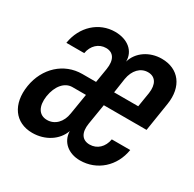

<svg xmlns="http://www.w3.org/2000/svg" viewBox="-130 -699 859 848"><g transform="rotate(30 300.0 -275.0)"><path d="M132 10C197 10 253 -26 272 -80C273 -26 316 10 375 10C462 10 531 -52 545 -141H451C444 -99 415 -72 377 -72C339 -72 320 -100 328 -150L345 -254H563L586 -400C601 -495 552 -560 465 -560C403 -560 349 -524 334 -470C335 -524 291 -560 227 -560C145 -560 78 -499 64 -410H155C162 -451 191 -478 228 -478C266 -478 284 -449 276 -399L264 -326H194C101 -326 27 -258 11 -159C-5 -59 44 10 132 10ZM356 -326 367 -400C375 -448 404 -478 442 -478C480 -478 498 -448 491 -400L479 -326ZM160 -72C118 -72 98 -107 106 -162C115 -218 146 -254 185 -254H254L237 -150C230 -102 199 -72 160 -72Z"/></g></svg>

Font: JetBrains Mono SemiBold
Style: Italic
Weight: 472
Italic angle: -9°
Monospace: yes
Designer: Philipp Nurullin, Konstantin Bulenkov
Foundry: JetBrains
Version: Version 2.305